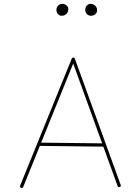

<svg xmlns="http://www.w3.org/2000/svg" viewBox="-20 -944 712 977"><path d="M86.9 11.7Q90.3 13.2 93.5 12Q96.7 10.7 98.1 7.3L352.5 -620.6L578.6 2.9Q579.6 6.3 582.8 7.6Q585.9 8.8 589.4 7.8Q592.8 6.8 594 3.7Q595.2 0.5 594.2 -2.9L360.8 -645.5Q359.9 -648.4 356.9 -649.9Q353.5 -651.9 350.1 -650.6Q346.7 -649.4 345.2 -646L82.5 0.5Q81.1 3.9 82.3 7.1Q83.5 10.3 86.9 11.7ZM517.6 -205.1Q518.1 -208.5 515.9 -211.2Q513.7 -213.9 510.3 -214.4L178.2 -218.3Q174.8 -218.8 172.1 -216.6Q169.4 -214.4 168.9 -210.9Q168.5 -207.5 170.7 -204.8Q172.9 -202.1 176.3 -201.7L508.3 -197.8Q511.7 -197.3 514.4 -199.5Q517.1 -201.7 517.6 -205.1ZM474.1 -892.6Q474.1 -905.3 464.6 -914.8Q455.1 -924.3 439.9 -924.3Q429.2 -924.3 421.4 -915.5Q413.6 -906.7 413.6 -892.1Q413.6 -882.3 421.9 -873Q430.2 -863.8 443.4 -863.8Q455.6 -863.8 464.8 -871.6Q474.1 -879.4 474.1 -892.6ZM327.6 -898.4Q327.6 -909.2 318.4 -916.7Q309.1 -924.3 297.4 -924.3Q284.7 -924.3 275.9 -915.5Q267.1 -906.7 267.1 -894Q267.1 -882.3 274.7 -873Q282.2 -863.8 293 -863.8Q308.6 -863.8 318.1 -873.3Q327.6 -882.8 327.6 -898.4Z"/></svg>

Font: Mikhak VF
Style: Regular
Weight: 100
Designer: Amin Abedi
Version: Version 3.001